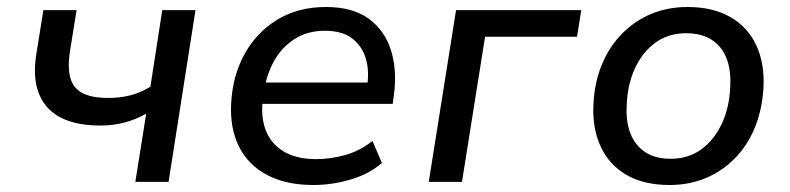

<svg xmlns="http://www.w3.org/2000/svg" viewBox="-20 -520 2259 549"><path d="M367 0 398 -195Q368 -178 335.5 -169.5Q303 -161 268 -161Q161 -161 114.5 -214Q68 -267 84 -366L104 -491H199L180 -373Q173 -328 181 -298Q189 -268 215.5 -254Q242 -240 290 -240Q324 -240 353 -247.5Q382 -255 410 -272L444 -491H539L462 0Z M876 9Q798 9 744 -19.5Q690 -48 663.5 -100.5Q637 -153 641 -225Q645 -303 679 -365Q713 -427 772.5 -463.5Q832 -500 912 -500Q989 -500 1035 -466Q1081 -432 1098.5 -374.5Q1116 -317 1106 -246L1103 -223H713L722 -284H1049L1029 -268Q1037 -316 1026 -352.5Q1015 -389 986.5 -410.5Q958 -432 909 -432Q860 -432 824 -409.5Q788 -387 766.5 -350.5Q745 -314 737 -271L733 -247Q724 -191 739 -150Q754 -109 791 -87Q828 -65 883 -65Q926 -65 968 -77Q1010 -89 1045 -117L1072 -54Q1035 -22 982 -6.5Q929 9 876 9Z M1206 0 1284 -491H1642L1630 -415H1367L1301 0Z M1894 9Q1822 9 1772 -19.5Q1722 -48 1697.5 -101Q1673 -154 1677 -224Q1680 -285 1701 -335.5Q1722 -386 1758 -423Q1794 -460 1841.5 -480Q1889 -500 1946 -500Q2018 -500 2068 -471.5Q2118 -443 2142.5 -390.5Q2167 -338 2163 -267Q2159 -206 2138.5 -155.5Q2118 -105 2082 -68Q2046 -31 1998.5 -11Q1951 9 1894 9ZM1897 -66Q1949 -66 1986 -93.5Q2023 -121 2044.5 -167.5Q2066 -214 2068 -273Q2072 -345 2039 -385Q2006 -425 1942 -425Q1891 -425 1854 -398Q1817 -371 1795.5 -324.5Q1774 -278 1772 -219Q1768 -147 1801 -106.5Q1834 -66 1897 -66Z"/></svg>

Font: Nunito Sans 10pt Medium
Style: Italic
Weight: 500
Italic angle: -9°
Designer: Vernon Adams
Foundry: Vernon Adams
Version: Version 3.101;gftools[0.9.27]